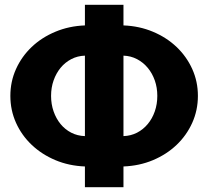

<svg xmlns="http://www.w3.org/2000/svg" viewBox="-20 -777 864 797"><path d="M492.5 -212Q523 -213 548.8 -226.2Q574.5 -239.5 593.2 -262Q612 -284.5 622.5 -314.5Q633 -344.5 633 -379Q633 -413.5 622.5 -443.2Q612 -473 593.2 -495.5Q574.5 -518 548.8 -531.5Q523 -545 492.5 -546ZM332.5 -546Q301.5 -545 275.8 -531.5Q250 -518 231.5 -495.5Q213 -473 202.5 -443.2Q192 -413.5 192 -379Q192 -344.5 202.5 -314.5Q213 -284.5 231.5 -262Q250 -239.5 275.8 -226.2Q301.5 -213 332.5 -212ZM492.5 -671.5Q558.5 -669 615 -645.2Q671.5 -621.5 713 -582Q754.5 -542.5 778 -490.5Q801.5 -438.5 801.5 -379Q801.5 -319.5 778 -267.2Q754.5 -215 713 -175.5Q671.5 -136 615 -112.2Q558.5 -88.5 492.5 -86V0H332.5V-86Q266.5 -88.5 210 -112.2Q153.5 -136 111.8 -175.5Q70 -215 46.5 -267.2Q23 -319.5 23 -379Q23 -438.5 46.5 -490.5Q70 -542.5 111.5 -582Q153 -621.5 209.8 -645.2Q266.5 -669 332.5 -671.5V-757H492.5Z"/></svg>

Font: Lato 2
Style: Regular
Weight: 900
Designer: Lukasz Dziedzic with Adam Twardoch and Botio Nikoltchev
Foundry: tyPoland Lukasz Dziedzic
Version: Version 2.015; 2015-08-06; http://www.latofonts.com/